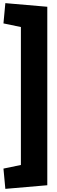

<svg xmlns="http://www.w3.org/2000/svg" viewBox="-20 -916 365 1222"><path d="M281 263 14 286 2 157 113 134V-744L2 -767L14 -896L281 -873Z"/></svg>

Font: Alfa Slab One
Style: Regular
Weight: 400
Designer: JM Sole
Foundry: JM Sole
Version: Version 1.001